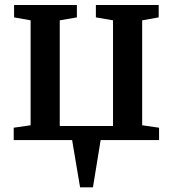

<svg xmlns="http://www.w3.org/2000/svg" viewBox="-20 -572 706 784"><path d="M307 193 274.5 0H36V-50.5L105 -60.5V-489L37.5 -501V-551.5H294V-501L224 -489V-57.5H441.5V-489L371.5 -501V-551.5H628V-501L560.5 -489V-60.5L629.5 -50.5V0H391L359.5 193Z"/></svg>

Font: Merriweather 28pt SemiBold
Style: Regular
Weight: 600
Version: Version 2.100